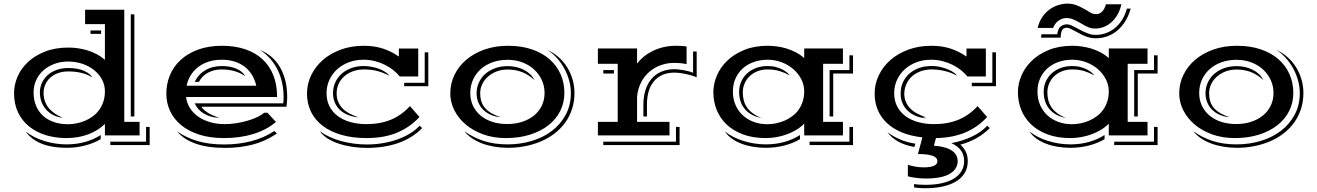

<svg xmlns="http://www.w3.org/2000/svg" viewBox="-20 -734 7143 1041"><path d="M56.2 -229Q56.2 -274.4 75.2 -318.6Q94.2 -362.8 131.6 -397.7Q168.9 -432.6 224.1 -454.3Q279.3 -476.1 351.1 -476.1Q374 -476.1 400.1 -472.7Q426.3 -469.2 452.4 -461.4Q478.5 -453.6 503.4 -440.7Q528.3 -427.7 548.8 -409.2V-603H441.4V-681.2H653.8V-73.2H736.8V0H548.8V-62Q510.7 -24.9 457 -5.1Q403.3 14.6 340.3 14.6Q280.3 14.6 228.5 -1.2Q176.8 -17.1 138.4 -47.9Q100.1 -78.6 78.1 -124Q56.2 -169.4 56.2 -229ZM689 -656.2H708.5V-102.5H689ZM470.7 -568.8H528.3V-550.3H470.7ZM162.1 -232.9Q162.1 -193.4 175 -161.6Q188 -129.9 212.2 -107.4Q236.3 -85 270.8 -72.8Q305.2 -60.5 348.6 -60.5Q371.6 -60.5 395.3 -65.2Q418.9 -69.8 441.2 -79.3Q463.4 -88.9 483.2 -103.3Q502.9 -117.7 517.3 -137.5Q531.7 -157.2 540.3 -182.6Q548.8 -208 548.8 -239.3Q548.8 -273.9 532.7 -303.5Q516.6 -333 489.5 -354.5Q462.4 -376 426.3 -388.2Q390.1 -400.4 350.1 -400.4Q311 -400.4 276.9 -388.2Q242.7 -376 217 -354Q191.4 -332 176.8 -301Q162.1 -270 162.1 -232.9ZM196.3 -232.9Q196.3 -260.7 207.3 -284.7Q218.3 -308.6 238.3 -326.7Q258.3 -344.7 286.9 -355Q315.4 -365.2 350.1 -365.2Q399.9 -365.2 434.1 -350.6Q468.3 -335.9 480.5 -314Q454.1 -331.1 421.1 -338.9Q388.2 -346.7 350.1 -346.7Q319.3 -346.7 294.7 -337.6Q270 -328.6 252.7 -313Q235.4 -297.4 225.8 -276.1Q216.3 -254.9 216.3 -231Q216.3 -138.7 320.3 -95.2Q290.5 -98.6 267.6 -110.8Q244.6 -123 228.8 -141.4Q212.9 -159.7 204.6 -183.1Q196.3 -206.5 196.3 -232.9ZM772 34.2V-45.9H791.5V52.7H578.1V34.2ZM119.1 -21Q139.2 -4.9 164.6 8.1Q189.9 21 218.8 30Q247.6 39.1 278.6 43.9Q309.6 48.8 340.8 48.8Q395 48.8 442.1 35.4Q489.3 22 525.9 -2V20.5Q489.3 42.5 441.2 54.9Q393.1 67.4 341.3 67.4Q262.2 67.4 206.1 45.2Q149.9 22.9 119.1 -21Z M881.8 -226.6Q881.8 -278.3 900.9 -325.2Q919.9 -372.1 958 -407.7Q996.1 -443.4 1052.7 -464.6Q1109.4 -485.8 1184.1 -485.8Q1254.4 -485.8 1309.6 -467Q1364.7 -448.2 1403.3 -412.6Q1441.9 -377 1462.2 -325.4Q1482.4 -273.9 1482.4 -208H988.8Q993.2 -172.9 1011.5 -145.5Q1029.8 -118.2 1058.1 -99.4Q1086.4 -80.6 1122.3 -70.8Q1158.2 -61 1197.3 -61Q1229 -61 1262 -66.2Q1294.9 -71.3 1324.2 -80.1Q1353.5 -88.9 1376.5 -99.9Q1399.4 -110.8 1411.6 -122.6H1430.2L1476.1 -72.8Q1425.8 -29.8 1353.8 -7.6Q1281.7 14.6 1194.8 14.6Q1119.1 14.6 1060.8 -3.9Q1002.4 -22.5 962.6 -55.2Q922.9 -87.9 902.3 -131.8Q881.8 -175.8 881.8 -226.6ZM1515.6 -173.8Q1516.6 -181.2 1517.1 -189.7Q1517.6 -198.2 1517.6 -208Q1517.6 -249.5 1509 -287.4Q1500.5 -325.2 1484.1 -357.7Q1467.8 -390.1 1443.8 -417Q1419.9 -443.8 1389.6 -462.9Q1421.9 -450.2 1449 -428Q1476.1 -405.8 1495.6 -374Q1515.1 -342.3 1526.1 -300.8Q1537.1 -259.3 1537.1 -208Q1537.1 -204.1 1536.9 -198.2Q1536.6 -192.4 1536.1 -185.1Q1535.6 -177.7 1534.9 -170.2Q1534.2 -162.6 1533.2 -155.3H1071.8Q1081.1 -139.6 1106 -123.3Q1130.9 -106.9 1170.4 -95.7Q1146 -95.7 1124.8 -101.6Q1103.5 -107.4 1086.2 -117.7Q1068.8 -127.9 1055.9 -142.3Q1043 -156.7 1035.6 -173.8ZM1369.6 -269Q1361.8 -302.7 1345.5 -329.1Q1329.1 -355.5 1305.2 -373.3Q1281.2 -391.1 1250.5 -400.6Q1219.7 -410.2 1183.1 -410.2Q1143.6 -410.2 1111.1 -399.7Q1078.6 -389.2 1054.2 -370.4Q1029.8 -351.6 1013.9 -325.7Q998 -299.8 991.7 -269ZM1036.1 -290Q1054.2 -330.1 1093 -353Q1131.8 -376 1183.1 -376Q1204.1 -376 1223.9 -372.6Q1243.7 -369.1 1260.5 -362.1Q1277.3 -355 1290 -344.7Q1302.7 -334.5 1310.1 -321.3Q1282.2 -339.8 1250.5 -348.6Q1218.8 -357.4 1182.1 -357.4Q1139.6 -357.4 1107.4 -339.8Q1075.2 -322.3 1058.6 -290ZM940.9 -21.5Q988.3 12.2 1051 30.8Q1113.8 49.3 1194.8 49.3Q1273.9 49.3 1343 31.2Q1412.1 13.2 1467.8 -23.9L1481 -9.8Q1418 32.7 1348.4 50.3Q1278.8 67.9 1202.6 67.9Q1103.5 67.9 1038.3 43.9Q973.1 20 940.9 -21.5Z M1644.5 -226.6Q1644.5 -278.3 1666.7 -325.2Q1689 -372.1 1729.2 -407.7Q1769.5 -443.4 1826.4 -464.6Q1883.3 -485.8 1952.1 -485.8Q2009.8 -485.8 2056.4 -470.5Q2103 -455.1 2142.6 -427.2V-470.7H2247.6V-319.3H2147.5Q2133.8 -336.4 2113.8 -352.8Q2093.8 -369.1 2068.6 -381.8Q2043.5 -394.5 2013.7 -402.3Q1983.9 -410.2 1950.7 -410.2Q1908.2 -410.2 1871.6 -396.5Q1835 -382.8 1808.1 -358.4Q1781.2 -334 1765.9 -300.8Q1750.5 -267.6 1750.5 -228.5Q1750.5 -188 1766.8 -156.7Q1783.2 -125.5 1812 -104.2Q1840.8 -83 1880.4 -72Q1919.9 -61 1966.3 -61Q2041.5 -61 2099.4 -85Q2157.2 -108.9 2202.6 -158.7L2254.4 -99.6Q2201.2 -42.5 2130.9 -13.9Q2060.5 14.6 1968.8 14.6Q1891.6 14.6 1831.3 -2.7Q1771 -20 1729.5 -51.8Q1688 -83.5 1666.3 -127.9Q1644.5 -172.4 1644.5 -226.6ZM2171.4 -285.2H2282.7V-450.2H2302.2V-266.6H2171.4ZM1785.6 -228.5Q1785.6 -261.2 1798.3 -288.3Q1811 -315.4 1833.3 -335Q1855.5 -354.5 1885.7 -365.2Q1916 -376 1951.2 -376Q1972.2 -376 1993.7 -372.1Q2015.1 -368.2 2034.2 -361.1Q2053.2 -354 2068.4 -344.2Q2083.5 -334.5 2092.3 -322.8Q2063 -338.4 2029.5 -347.9Q1996.1 -357.4 1953.1 -357.4Q1918.9 -357.4 1891.6 -346.9Q1864.3 -336.4 1845 -318.8Q1825.7 -301.3 1815.4 -277.8Q1805.2 -254.4 1805.2 -228.5Q1805.2 -202.6 1813.2 -182.9Q1821.3 -163.1 1836.4 -147.2Q1851.6 -131.3 1873.5 -119.4Q1895.5 -107.4 1923.3 -97.7Q1891.1 -100.6 1865.5 -111.3Q1839.8 -122.1 1822.3 -138.9Q1804.7 -155.8 1795.2 -178.5Q1785.6 -201.2 1785.6 -228.5ZM1714.4 -22.5Q1737.8 -5.4 1766.6 8.1Q1795.4 21.5 1828.4 30.5Q1861.3 39.6 1897 44.4Q1932.6 49.3 1969.2 49.3Q2013.2 49.3 2055.4 42.2Q2097.7 35.2 2134.8 22Q2171.9 8.8 2202.6 -10Q2233.4 -28.8 2254.9 -52.2L2269 -39.6Q2215.8 14.6 2139.9 41.3Q2064 67.9 1968.3 67.9Q1928.7 67.9 1889.6 62Q1850.6 56.2 1816.4 44.7Q1782.2 33.2 1755.6 16.4Q1729 -0.5 1714.4 -22.5Z M2421.4 -228Q2421.4 -281.2 2444.3 -328.4Q2467.3 -375.5 2508.5 -410.4Q2549.8 -445.3 2607.4 -465.6Q2665 -485.8 2733.9 -485.8Q2806.2 -485.8 2863 -466.6Q2919.9 -447.3 2959.2 -413.1Q2998.5 -378.9 3019.3 -332Q3040 -285.2 3040 -230Q3040 -176.8 3017.3 -131.8Q2994.6 -86.9 2952.9 -54.4Q2911.1 -22 2852.8 -3.7Q2794.4 14.6 2722.7 14.6Q2654.8 14.6 2599.4 -5.6Q2543.9 -25.9 2504.4 -59.6Q2464.8 -93.3 2443.1 -137Q2421.4 -180.7 2421.4 -228ZM2498 -22.5Q2545.4 11.7 2602.8 30.3Q2660.2 48.8 2732.4 48.8Q2799.8 48.8 2861.8 30.5Q2923.8 12.2 2971.2 -23.4Q3018.6 -59.1 3046.9 -111.1Q3075.2 -163.1 3075.2 -230Q3075.2 -262.7 3066.2 -296.1Q3057.1 -329.6 3040.8 -360.4Q3024.4 -391.1 3001 -417.7Q2977.5 -444.3 2948.7 -462.9Q2981.4 -448.2 3008.5 -424.3Q3035.6 -400.4 3054.7 -369.9Q3073.7 -339.4 3084.2 -303.7Q3094.7 -268.1 3094.7 -230Q3094.7 -182.1 3081.1 -141.4Q3067.4 -100.6 3043.2 -67.6Q3019 -34.7 2985.6 -9.3Q2952.1 16.1 2912.1 33Q2872.1 49.8 2826.9 58.6Q2781.7 67.4 2734.9 67.4Q2695.8 67.4 2660.2 61.3Q2624.5 55.2 2594 43.7Q2563.5 32.2 2539.1 15.6Q2514.6 -1 2498 -22.5ZM2529.8 -230Q2529.8 -192.4 2544.2 -161.4Q2558.6 -130.4 2585 -108.2Q2611.3 -85.9 2648.2 -73.7Q2685.1 -61.5 2730 -61.5Q2775.4 -61.5 2812.5 -74Q2849.6 -86.4 2876.5 -108.6Q2903.3 -130.9 2918 -161.9Q2932.6 -192.9 2932.6 -230Q2932.6 -266.6 2918 -299.1Q2903.3 -331.5 2877 -356.2Q2850.6 -380.9 2813.7 -395.3Q2776.9 -409.7 2732.4 -409.7Q2686 -409.7 2648.7 -395.8Q2611.3 -381.8 2585 -357.7Q2558.6 -333.5 2544.2 -300.8Q2529.8 -268.1 2529.8 -230ZM2564 -228Q2564 -258.8 2576.2 -285.9Q2588.4 -313 2610.6 -332.8Q2632.8 -352.5 2663.8 -364Q2694.8 -375.5 2732.4 -375.5Q2756.3 -375.5 2778.8 -370.4Q2801.3 -365.2 2820.3 -355.5Q2839.4 -345.7 2854 -331.8Q2868.7 -317.9 2877.4 -300.3Q2845.2 -329.6 2810.3 -343.3Q2775.4 -356.9 2731.4 -356.9Q2699.7 -356.9 2672.9 -346.7Q2646 -336.4 2626 -318.8Q2606 -301.3 2594.7 -277.8Q2583.5 -254.4 2583.5 -228Q2583.5 -206.1 2588.9 -187Q2594.2 -168 2607.2 -151.6Q2620.1 -135.3 2641.6 -122.1Q2663.1 -108.9 2695.3 -98.6Q2666 -100.6 2641.8 -111.1Q2617.7 -121.6 2600.3 -138.7Q2583 -155.8 2573.5 -178.7Q2564 -201.7 2564 -228Z M3221.7 -73.2H3329.1V-388.2H3221.7V-471.2H3434.1V-389.6Q3449.2 -409.2 3470.5 -426.8Q3491.7 -444.3 3518.6 -457.5Q3545.4 -470.7 3577.1 -478.3Q3608.9 -485.8 3645 -485.8Q3655.8 -485.8 3671.9 -485.1Q3688 -484.4 3702.6 -481.9V-386.2Q3685.5 -390.1 3668.9 -391.6Q3652.3 -393.1 3636.7 -393.1Q3597.7 -393.1 3562.7 -380.6Q3527.8 -368.2 3500.5 -344.5Q3473.1 -320.8 3455.6 -286.6Q3438 -252.4 3434.1 -208.5V-73.2H3609.9V0H3221.7ZM3468.3 -164.6Q3468.3 -210.4 3480 -246.6Q3491.7 -282.7 3513.4 -307.6Q3535.2 -332.5 3566.4 -345.7Q3597.7 -358.9 3636.7 -358.9Q3645 -358.9 3657.7 -357.7Q3670.4 -356.4 3684.3 -354Q3698.2 -351.6 3712.4 -347.9Q3726.6 -344.2 3737.8 -339.4V-454.6H3757.3V-314.9Q3743.7 -320.8 3727.8 -325.4Q3711.9 -330.1 3695.6 -333.5Q3679.2 -336.9 3664.1 -338.6Q3648.9 -340.3 3636.7 -340.3Q3601.1 -340.3 3573.5 -328.6Q3545.9 -316.9 3526.9 -294.9Q3507.8 -272.9 3497.8 -241.2Q3487.8 -209.5 3487.8 -169.4V-102.5H3468.3ZM3251 -354H3308.6V-335.4H3251ZM3645 34.2V-45.9H3664.6V52.7H3251V34.2Z M3847.7 -233.9Q3847.7 -279.3 3866.7 -324.2Q3885.7 -369.1 3923.1 -405Q3960.4 -440.9 4015.6 -463.4Q4070.8 -485.8 4142.6 -485.8Q4165.5 -485.8 4191.7 -482.4Q4217.8 -479 4243.9 -471.2Q4270 -463.4 4294.9 -450.4Q4319.8 -437.5 4340.3 -418.9V-471.2H4550.3V-388.2H4442.9V-73.2H4550.3V0H4340.3V-63.5Q4321.3 -44.4 4297.1 -29.8Q4272.9 -15.1 4245.8 -5.4Q4218.8 4.4 4189.7 9.5Q4160.6 14.6 4131.8 14.6Q4061.5 14.6 4008.3 -5.4Q3955.1 -25.4 3919.4 -59.3Q3883.8 -93.3 3865.7 -138.4Q3847.7 -183.6 3847.7 -233.9ZM4478 -354H4585.4V-434.1H4605V-335.4H4497.6V-102.5H4478ZM3953.6 -237.8Q3953.6 -197.3 3968 -164.6Q3982.4 -131.8 4007.3 -108.9Q4032.2 -85.9 4066.4 -73.2Q4100.6 -60.5 4140.1 -60.5Q4163.1 -60.5 4186.8 -65.2Q4210.4 -69.8 4232.7 -79.3Q4254.9 -88.9 4274.7 -103.3Q4294.4 -117.7 4308.8 -137.5Q4323.2 -157.2 4331.8 -182.6Q4340.3 -208 4340.3 -239.3Q4340.3 -273.9 4324.2 -304.9Q4308.1 -335.9 4281 -359.4Q4253.9 -382.8 4217.8 -396.5Q4181.6 -410.2 4141.6 -410.2Q4101.6 -410.2 4067.1 -397.9Q4032.7 -385.7 4007.6 -363.3Q3982.4 -340.8 3968 -308.8Q3953.6 -276.9 3953.6 -237.8ZM3987.3 -235.4Q3987.3 -266.1 3998.8 -291.7Q4010.3 -317.4 4030.8 -336.2Q4051.3 -355 4079.6 -365.5Q4107.9 -376 4141.6 -376Q4167 -376 4187.5 -370.4Q4208 -364.7 4223.1 -356.7Q4238.3 -348.6 4248 -340.1Q4257.8 -331.5 4261.7 -325.2Q4235.4 -339.8 4207.5 -348.6Q4179.7 -357.4 4141.6 -357.4Q4110.8 -357.4 4086.2 -347.4Q4061.5 -337.4 4043.9 -320.3Q4026.4 -303.2 4016.8 -280.8Q4007.3 -258.3 4007.3 -233.4Q4007.3 -210 4012.7 -189.5Q4018.1 -168.9 4030 -151.6Q4042 -134.3 4061.3 -119.9Q4080.6 -105.5 4107.9 -94.7Q4077.1 -100.1 4054.4 -113Q4031.7 -126 4016.8 -144.5Q4002 -163.1 3994.6 -186.3Q3987.3 -209.5 3987.3 -235.4ZM4585.4 34.2V-45.9H4605V52.7H4369.6V34.2ZM3910.6 -21Q3930.7 -4.9 3956.1 8.1Q3981.4 21 4010.3 30Q4039.1 39.1 4070.1 43.9Q4101.1 48.8 4132.3 48.8Q4186.5 48.8 4233.6 35.4Q4280.8 22 4317.4 -2V20.5Q4280.8 42.5 4232.7 54.9Q4184.6 67.4 4132.8 67.4Q4097.2 67.4 4063 61.8Q4028.8 56.2 3999.5 44.9Q3970.2 33.7 3947.3 17.1Q3924.3 0.5 3910.6 -21Z M4722.2 -226.6Q4722.2 -278.3 4744.4 -325.2Q4766.6 -372.1 4806.9 -407.7Q4847.2 -443.4 4904.1 -464.6Q4960.9 -485.8 5029.8 -485.8Q5087.4 -485.8 5134 -470.5Q5180.7 -455.1 5220.2 -427.2V-470.7H5325.2V-319.3H5225.1Q5211.4 -336.4 5191.4 -352.8Q5171.4 -369.1 5146.2 -381.8Q5121.1 -394.5 5091.3 -402.3Q5061.5 -410.2 5028.3 -410.2Q4985.8 -410.2 4949.2 -396.5Q4912.6 -382.8 4885.7 -358.4Q4858.9 -334 4843.5 -300.8Q4828.1 -267.6 4828.1 -228.5Q4828.1 -188 4844.5 -156.7Q4860.8 -125.5 4889.6 -104.2Q4918.5 -83 4958 -72Q4997.6 -61 5043.9 -61Q5119.1 -61 5177 -85Q5234.9 -108.9 5280.3 -158.7L5332 -99.6Q5280.3 -43.5 5211.9 -15.1Q5143.6 13.2 5054.7 14.6L5043.5 56.2Q5080.6 58.6 5105.5 66.4Q5130.4 74.2 5145.3 85.7Q5160.2 97.2 5166.3 110.8Q5172.4 124.5 5172.4 138.7Q5172.4 183.1 5129.2 208.5Q5085.9 233.9 4998.5 233.9Q4984.4 233.9 4969.7 232.7Q4955.1 231.4 4941.9 229.7Q4928.7 228 4918.2 225.8Q4907.7 223.6 4902.3 221.7V159.7Q4921.4 165.5 4942.9 169.4Q4964.4 173.3 4987.8 173.3Q5009.8 173.3 5024.2 170.7Q5038.6 168 5047.1 163.3Q5055.7 158.7 5059.1 152.3Q5062.5 146 5062.5 139.2Q5062.5 131.3 5057.4 124.3Q5052.2 117.2 5040 112.1Q5027.8 106.9 5007.6 104Q4987.3 101.1 4957 101.1L4981 10.7Q4918.5 3.9 4870.4 -15.9Q4822.3 -35.6 4789.3 -66.4Q4756.3 -97.2 4739.3 -137.7Q4722.2 -178.2 4722.2 -226.6ZM5249 -285.2H5360.4V-450.2H5379.9V-266.6H5249ZM4863.3 -228.5Q4863.3 -255.4 4871.8 -278.6Q4880.4 -301.8 4896 -320.1Q4911.6 -338.4 4933.3 -351.3Q4955.1 -364.3 4981.4 -370.6L4987.8 -372.1Q4991.2 -373 4994.9 -373.5Q4998.5 -374 5001 -374L5021.5 -376H5028.8Q5043.9 -376.5 5060.3 -374.3Q5076.7 -372.1 5092.3 -367.2L5107.9 -362.3L5123 -356.4L5140.1 -348.1L5151.9 -340.3L5159.7 -334L5169.9 -322.8L5164.1 -325.7Q5156.7 -329.6 5150.1 -332.8Q5143.6 -335.9 5136.7 -338.4L5133.3 -339.4Q5126.5 -342.3 5119.1 -344.5Q5111.8 -346.7 5103.5 -348.6L5085.4 -352.5L5070.8 -355Q5067.9 -355.5 5064.9 -355.7Q5062 -356 5059.1 -356L5039.1 -357.4H5023.9Q5020.5 -357.4 5018.3 -356.9Q5016.1 -356.4 5010.7 -356.4L5004.4 -355.5Q5002.9 -355.5 4998 -354.5L4980.5 -350.6Q4977.5 -349.6 4974.6 -348.6Q4971.7 -347.7 4969.2 -346.7Q4929.7 -332 4907 -300.3Q4884.3 -268.6 4882.8 -228.5Q4882.8 -202.6 4890.9 -182.9Q4898.9 -163.1 4914.1 -147.2Q4929.2 -131.3 4951.2 -119.4Q4973.1 -107.4 5001 -97.7Q4989.7 -98.1 4979 -100.6Q4984.4 -98.1 4989.7 -96.2Q4995.1 -94.2 5001 -92.3Q4968.8 -95.2 4943.1 -106.4Q4917.5 -117.7 4899.9 -135.3Q4882.3 -152.8 4872.8 -175.5Q4863.3 -198.2 4863.3 -224.1ZM4936 263.7Q4949.7 266.1 4966.3 267.1Q4982.9 268.1 4997.6 268.1Q5048.3 268.1 5087.6 259Q5127 250 5153.6 233.2Q5180.2 216.3 5193.8 192.4Q5207.5 168.5 5207.5 139.2Q5207.5 73.2 5138.2 42Q5197.3 31.2 5248.5 7.1Q5299.8 -17.1 5332.5 -52.2L5346.7 -39.6Q5282.2 24.9 5187 50.3Q5206.5 67.4 5216.8 89.4Q5227.1 111.3 5227.1 139.2Q5227.1 176.8 5210.2 204.3Q5193.4 231.9 5162.8 250.2Q5132.3 268.6 5089.6 277.6Q5046.9 286.6 4995.6 286.6Q4990.2 286.6 4982.4 286.4Q4974.6 286.1 4966.1 285.4Q4957.5 284.7 4949.5 283.9Q4941.4 283.2 4936 282.2ZM4792 -17.1Q4823.2 6.3 4860.4 22.2Q4897.5 38.1 4942.9 44.9L4937.5 63Q4885.7 53.7 4849.1 33Q4812.5 12.2 4792 -17.1Z M5606 -582.5Q5613.8 -615.7 5630.6 -640.6Q5647.5 -665.5 5669.7 -681.9Q5691.9 -698.2 5717.5 -706.3Q5743.2 -714.4 5769 -714.4Q5779.3 -714.4 5789.3 -712.9Q5799.3 -711.4 5810.5 -707.8Q5821.8 -704.1 5835.7 -697.5Q5849.6 -690.9 5867.7 -680.7Q5885.3 -668.9 5897.2 -663.1Q5909.2 -657.2 5924.3 -657.2Q5940.9 -657.2 5955.1 -670.9Q5969.2 -684.6 5976.1 -710.9H6060.1Q6052.7 -677.7 6037.8 -652.8Q6022.9 -627.9 6003.9 -611.6Q5984.9 -595.2 5962.6 -587.2Q5940.4 -579.1 5918.5 -579.1Q5910.2 -579.1 5902.1 -580.3Q5894 -581.5 5885 -584.7Q5876 -587.9 5864.5 -593.8Q5853 -599.6 5838.4 -608.9Q5823.2 -617.2 5812.7 -622.6Q5802.2 -627.9 5793.9 -630.9Q5785.6 -633.8 5778.6 -635Q5771.5 -636.2 5762.7 -636.2Q5738.8 -636.2 5719 -621.8Q5699.2 -607.4 5689.9 -582.5ZM5627 -548.3H5712.4Q5715.8 -578.6 5730.7 -590.3Q5745.6 -602.1 5766.1 -602.1Q5777.3 -602.1 5792.2 -595Q5807.1 -587.9 5820.3 -580.6Q5841.3 -568.8 5856.2 -562Q5871.1 -555.2 5882.3 -551.3Q5893.6 -547.4 5902.6 -546.1Q5911.6 -544.9 5921.4 -544.9Q5950.7 -544.9 5977.3 -554.7Q6003.9 -564.5 6025.9 -582.8Q6047.9 -601.1 6064.5 -627.7Q6081.1 -654.3 6089.8 -687.5H6110.4Q6099.6 -648.4 6080.8 -618.4Q6062 -588.4 6037.4 -567.9Q6012.7 -547.4 5983.2 -536.9Q5953.6 -526.4 5921.4 -526.4Q5910.6 -526.4 5899.4 -528.1Q5888.2 -529.8 5875 -533.9Q5861.8 -538.1 5845.9 -545.7Q5830.1 -553.2 5809.6 -564.9Q5792 -574.7 5782 -579.1Q5772 -583.5 5765.1 -583.5Q5757.3 -583.5 5751.2 -581.5Q5745.1 -579.6 5740.7 -573.7Q5736.3 -567.9 5733.9 -557.4Q5731.4 -546.9 5730.5 -529.8H5624ZM5499 -233.9Q5499 -279.3 5518.1 -324.2Q5537.1 -369.1 5574.5 -405Q5611.8 -440.9 5667 -463.4Q5722.2 -485.8 5793.9 -485.8Q5816.9 -485.8 5843 -482.4Q5869.1 -479 5895.3 -471.2Q5921.4 -463.4 5946.3 -450.4Q5971.2 -437.5 5991.7 -418.9V-471.2H6201.7V-388.2H6094.2V-73.2H6201.7V0H5991.7V-63.5Q5972.7 -44.4 5948.5 -29.8Q5924.3 -15.1 5897.2 -5.4Q5870.1 4.4 5841.1 9.5Q5812 14.6 5783.2 14.6Q5712.9 14.6 5659.7 -5.4Q5606.4 -25.4 5570.8 -59.3Q5535.2 -93.3 5517.1 -138.4Q5499 -183.6 5499 -233.9ZM6129.4 -354H6236.8V-434.1H6256.3V-335.4H6148.9V-102.5H6129.4ZM5605 -237.8Q5605 -197.3 5619.4 -164.6Q5633.8 -131.8 5658.7 -108.9Q5683.6 -85.9 5717.8 -73.2Q5752 -60.5 5791.5 -60.5Q5814.5 -60.5 5838.1 -65.2Q5861.8 -69.8 5884 -79.3Q5906.2 -88.9 5926 -103.3Q5945.8 -117.7 5960.2 -137.5Q5974.6 -157.2 5983.2 -182.6Q5991.7 -208 5991.7 -239.3Q5991.7 -273.9 5975.6 -304.9Q5959.5 -335.9 5932.4 -359.4Q5905.3 -382.8 5869.1 -396.5Q5833 -410.2 5793 -410.2Q5752.9 -410.2 5718.5 -397.9Q5684.1 -385.7 5658.9 -363.3Q5633.8 -340.8 5619.4 -308.8Q5605 -276.9 5605 -237.8ZM5638.7 -235.4Q5638.7 -266.1 5650.1 -291.7Q5661.6 -317.4 5682.1 -336.2Q5702.6 -355 5731 -365.5Q5759.3 -376 5793 -376Q5818.4 -376 5838.9 -370.4Q5859.4 -364.7 5874.5 -356.7Q5889.6 -348.6 5899.4 -340.1Q5909.2 -331.5 5913.1 -325.2Q5886.7 -339.8 5858.9 -348.6Q5831.1 -357.4 5793 -357.4Q5762.2 -357.4 5737.5 -347.4Q5712.9 -337.4 5695.3 -320.3Q5677.7 -303.2 5668.2 -280.8Q5658.7 -258.3 5658.7 -233.4Q5658.7 -210 5664.1 -189.5Q5669.4 -168.9 5681.4 -151.6Q5693.4 -134.3 5712.6 -119.9Q5731.9 -105.5 5759.3 -94.7Q5728.5 -100.1 5705.8 -113Q5683.1 -126 5668.2 -144.5Q5653.3 -163.1 5646 -186.3Q5638.7 -209.5 5638.7 -235.4ZM6236.8 34.2V-45.9H6256.3V52.7H6021V34.2ZM5562 -21Q5582 -4.9 5607.4 8.1Q5632.8 21 5661.6 30Q5690.4 39.1 5721.4 43.9Q5752.4 48.8 5783.7 48.8Q5837.9 48.8 5885 35.4Q5932.1 22 5968.8 -2V20.5Q5932.1 42.5 5884 54.9Q5835.9 67.4 5784.2 67.4Q5748.5 67.4 5714.4 61.8Q5680.2 56.2 5650.9 44.9Q5621.6 33.7 5598.6 17.1Q5575.7 0.5 5562 -21Z M6373.5 -228Q6373.5 -281.2 6396.5 -328.4Q6419.4 -375.5 6460.7 -410.4Q6502 -445.3 6559.6 -465.6Q6617.2 -485.8 6686 -485.8Q6758.3 -485.8 6815.2 -466.6Q6872.1 -447.3 6911.4 -413.1Q6950.7 -378.9 6971.4 -332Q6992.2 -285.2 6992.2 -230Q6992.2 -176.8 6969.5 -131.8Q6946.8 -86.9 6905 -54.4Q6863.3 -22 6804.9 -3.7Q6746.6 14.6 6674.8 14.6Q6606.9 14.6 6551.5 -5.6Q6496.1 -25.9 6456.5 -59.6Q6417 -93.3 6395.3 -137Q6373.5 -180.7 6373.5 -228ZM6450.2 -22.5Q6497.6 11.7 6554.9 30.3Q6612.3 48.8 6684.6 48.8Q6752 48.8 6814 30.5Q6876 12.2 6923.3 -23.4Q6970.7 -59.1 6999 -111.1Q7027.3 -163.1 7027.3 -230Q7027.3 -262.7 7018.3 -296.1Q7009.3 -329.6 6992.9 -360.4Q6976.6 -391.1 6953.1 -417.7Q6929.7 -444.3 6900.9 -462.9Q6933.6 -448.2 6960.7 -424.3Q6987.8 -400.4 7006.8 -369.9Q7025.9 -339.4 7036.4 -303.7Q7046.9 -268.1 7046.9 -230Q7046.9 -182.1 7033.2 -141.4Q7019.5 -100.6 6995.4 -67.6Q6971.2 -34.7 6937.7 -9.3Q6904.3 16.1 6864.3 33Q6824.2 49.8 6779.1 58.6Q6733.9 67.4 6687 67.4Q6647.9 67.4 6612.3 61.3Q6576.7 55.2 6546.1 43.7Q6515.6 32.2 6491.2 15.6Q6466.8 -1 6450.2 -22.5ZM6481.9 -230Q6481.9 -192.4 6496.3 -161.4Q6510.7 -130.4 6537.1 -108.2Q6563.5 -85.9 6600.3 -73.7Q6637.2 -61.5 6682.1 -61.5Q6727.5 -61.5 6764.6 -74Q6801.8 -86.4 6828.6 -108.6Q6855.5 -130.9 6870.1 -161.9Q6884.8 -192.9 6884.8 -230Q6884.8 -266.6 6870.1 -299.1Q6855.5 -331.5 6829.1 -356.2Q6802.7 -380.9 6765.9 -395.3Q6729 -409.7 6684.6 -409.7Q6638.2 -409.7 6600.8 -395.8Q6563.5 -381.8 6537.1 -357.7Q6510.7 -333.5 6496.3 -300.8Q6481.9 -268.1 6481.9 -230ZM6516.1 -228Q6516.1 -258.8 6528.3 -285.9Q6540.5 -313 6562.7 -332.8Q6585 -352.5 6616 -364Q6647 -375.5 6684.6 -375.5Q6708.5 -375.5 6731 -370.4Q6753.4 -365.2 6772.5 -355.5Q6791.5 -345.7 6806.2 -331.8Q6820.8 -317.9 6829.6 -300.3Q6797.4 -329.6 6762.5 -343.3Q6727.5 -356.9 6683.6 -356.9Q6651.9 -356.9 6625 -346.7Q6598.1 -336.4 6578.1 -318.8Q6558.1 -301.3 6546.9 -277.8Q6535.6 -254.4 6535.6 -228Q6535.6 -206.1 6541 -187Q6546.4 -168 6559.3 -151.6Q6572.3 -135.3 6593.8 -122.1Q6615.2 -108.9 6647.5 -98.6Q6618.2 -100.6 6594 -111.1Q6569.8 -121.6 6552.5 -138.7Q6535.2 -155.8 6525.6 -178.7Q6516.1 -201.7 6516.1 -228Z"/></svg>

Font: Vast Shadow
Style: Regular
Weight: 400
Designer: Nicole Fally
Foundry: Nicole Fally
Version: Version 1.002